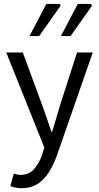

<svg xmlns="http://www.w3.org/2000/svg" viewBox="-20 -755 507 984"><path d="M90.3 209.5Q73.5 209.5 59.3 206.5Q45.2 203.5 33.2 198.8L50.6 134.7Q60.1 137.7 69.1 139.5Q78.1 141.2 86.4 141.2Q127.7 141.2 154.6 111.4Q181.4 81.6 196 36.9L207.1 1L12 -486.1H96.8L196 -217Q207.6 -185.5 219.7 -149.9Q231.8 -114.3 243.3 -80H247.3Q257.9 -113.5 268.2 -149.2Q278.6 -184.8 288.2 -217L374.8 -486.1H455.4L272.3 40Q255.1 88.1 231.3 126.5Q207.5 165 173.2 187.2Q139 209.5 90.3 209.5ZM131.1 -570 217.5 -734.7H285.6L290.5 -725.6L180.6 -570ZM292.1 -570 378.5 -734.7H446.6L451.5 -725.6L341.6 -570Z"/></svg>

Font: SourceSans3VF
Style: Regular
Weight: 200
Designer: Paul D. Hunt
Foundry: Adobe
Version: Version 3.052;hotconv 1.1.0;makeotfexe 2.6.0